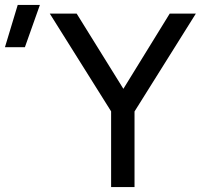

<svg xmlns="http://www.w3.org/2000/svg" viewBox="-191 -755 820 775"><path d="M257.5 0V-305.5L10 -700H118.5L307 -396.5L494 -700H599.5L352 -305V0ZM-171 -564.5 -119.5 -735H-30L-90.5 -564.5Z"/></svg>

Font: Geologica Roman Light
Style: Regular
Weight: 300
Designer: Sindre Bremnes, Frode Helland
Foundry: Monokrom Skriftforlag AS
Version: Version 1.010;gftools[0.9.28]